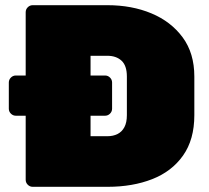

<svg xmlns="http://www.w3.org/2000/svg" viewBox="-20 -720 806 740"><path d="M106 0Q95 0 87 -8Q79 -16 79 -27V-274H41Q30 -274 22 -282Q14 -290 14 -301V-402Q14 -413 22 -421Q30 -429 41 -429H79V-673Q79 -684 87 -692Q95 -700 106 -700H394Q488 -700 563.5 -668.5Q639 -637 684 -576Q729 -515 729 -425Q729 -388 729 -351Q729 -314 729 -276Q729 -182 685.5 -120.5Q642 -59 566.5 -29.5Q491 0 395 0ZM329 -195H394Q416 -195 433 -203.5Q450 -212 459.5 -230Q469 -248 469 -276Q469 -301 469 -325.5Q469 -350 469 -375Q469 -400 469 -425Q469 -467 448.5 -486Q428 -505 394 -505H329V-429H385Q396 -429 404 -421Q412 -413 412 -402V-301Q412 -290 404 -282Q396 -274 385 -274H329Z"/></svg>

Font: Rubik Light Black
Style: Regular
Weight: 900
Version: Version 2.104